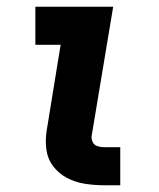

<svg xmlns="http://www.w3.org/2000/svg" viewBox="-20 -550 472 570"><path d="M289 0H337V-113H289Q279 -113 269.5 -116Q260 -119 255.5 -127.5Q251 -136 252 -146L316 -530H85V-417H160L119 -165Q114 -136 117.5 -107.5Q121 -79 137.5 -57Q154 -35 178.5 -22Q203 -9 231.5 -4.5Q260 0 289 0Z"/></svg>

Font: Iosevka Sparkle Extrabold
Style: Italic
Weight: 800
Italic angle: -9°
Designer: Belleve Invis
Foundry: Belleve Invis
Version: Version 4.5.0; ttfautohint (v1.8.3)